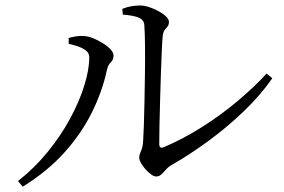

<svg xmlns="http://www.w3.org/2000/svg" viewBox="-20 -702 1040 702"><path d="M551.2 -56.7Q542.9 -56.7 532.4 -64.4Q521.8 -72.1 511.8 -83.4Q501.8 -94.7 495.5 -105.7Q489.1 -116.7 489.1 -124.2Q489.1 -133.8 491.9 -140.5Q494.7 -147.1 498.5 -157.6Q502.2 -168 503.4 -187.8Q504.6 -204.8 506 -243.6Q507.4 -282.5 508.3 -332.9Q509.2 -383.4 510 -436.3Q510.7 -489.3 510.2 -535.2Q509.7 -581.2 507.7 -610.2Q506.7 -629.3 487.2 -637.5Q467.7 -645.7 429 -648.6L427.2 -669.7Q446.3 -677 461.2 -679.4Q476.1 -681.9 492.5 -681.9Q507.6 -681.9 525.7 -675.9Q543.8 -670 560.2 -660.9Q576.6 -651.8 587.2 -641.6Q597.7 -631.5 597.7 -622.2Q597.7 -611.4 592.7 -605.4Q587.7 -599.5 581.9 -591.9Q576.2 -584.4 574.8 -569.1Q573.3 -555.6 571.6 -518.6Q569.9 -481.6 568.3 -432.8Q566.7 -384.1 565.3 -333.3Q563.9 -282.4 563 -240.3Q562.1 -198.1 562.3 -175.5Q562.3 -157.2 578.1 -163.5Q650.4 -194.3 719.1 -237.9Q787.9 -281.5 848.2 -332.1Q908.6 -382.8 954.8 -433L975.7 -415.9Q933.1 -354.7 872.9 -296.7Q812.8 -238.7 744.3 -188.3Q675.9 -137.9 607.4 -98.6Q595.7 -92.2 586.9 -82.1Q578.2 -72 569.9 -64.3Q561.7 -56.7 551.2 -56.7ZM45.8 -40.1Q105.8 -87 153.9 -146.1Q202.1 -205.1 236.1 -267.9Q270 -330.7 288.2 -389.1Q306.4 -447.5 306.4 -493.1Q306.4 -508.5 292.7 -518.4Q278.9 -528.2 261 -533.7Q243.2 -539.1 231.1 -541.8V-563.1Q242.4 -566.4 257.9 -569.1Q273.3 -571.7 288.8 -570.1Q302.3 -569.3 320 -562.3Q337.7 -555.3 355.1 -544.6Q372.5 -534 383.8 -522Q395 -510 395 -498.6Q395 -483.1 385 -474Q375 -464.8 371 -446.4Q354.8 -370.1 317.1 -293.2Q279.4 -216.2 217 -146.2Q154.6 -76.1 63.1 -19.4Z"/></svg>

Font: Noto Serif SC ExtraLight
Style: Regular
Weight: 200
Designer: Ryoko NISHIZUKA 西塚涼子 (kana & ideographs); Frank Grießhammer (Latin, Greek & Cyrillic); Wenlong ZHANG 张文龙 (bopomofo); San
Foundry: Adobe
Version: Version 2.002-H1;hotconv 1.1.0;makeotfexe 2.6.0